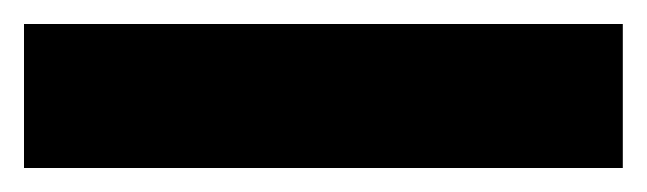

<svg xmlns="http://www.w3.org/2000/svg" viewBox="-22 -900 539 160"><path d="M497 -760H-2V-880H497Z"/></svg>

Font: Noto Sans Gujarati UI ExtraCondensed Black
Style: Regular
Weight: 900
Width: 2
Designer: Jelle Bosma - Monotype Design Team, Universal Thirst
Foundry: Monotype Imaging Inc.
Version: Version 2.106; ttfautohint (v1.8.4.7-5d5b)